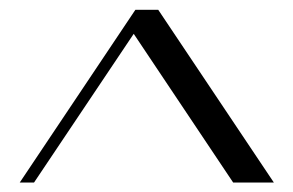

<svg xmlns="http://www.w3.org/2000/svg" viewBox="-20 -734 602 394"><path d="M20.5 -359.4 257.8 -713.9H304.7L542 -359.4H458.5L254.4 -664.6L49.8 -359.4Z"/></svg>

Font: Theano Didot
Style: Regular
Weight: 400
Designer: Alexey Kryukov
Version: Version 2.0